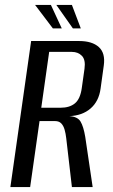

<svg xmlns="http://www.w3.org/2000/svg" viewBox="-20 -757 456 777"><path d="M22 0 106 -591H300Q353 -591 380 -566.5Q407 -542 400 -492L387 -398Q380 -347 346.5 -318Q313 -289 260 -287H261Q294 -285 306 -265Q318 -245 325 -203L355 0H271L248 -198Q246 -216 241.5 -232Q237 -248 228 -257.5Q219 -267 203 -267H140L102 0ZM147 -321H225Q262 -321 283.5 -339Q305 -357 311 -401L322 -479Q327 -515 311.5 -531Q296 -547 271 -547H179ZM307 -642H275L208 -737H271ZM230 -642H194L122 -737H186Z"/></svg>

Font: Alumni Sans Thin Medium
Style: Italic
Weight: 500
Italic angle: -8°
Version: Version 1.016